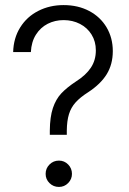

<svg xmlns="http://www.w3.org/2000/svg" viewBox="-20 -737 510 762"><path d="M282.2 -414.1Q320.8 -438.5 340.6 -468.3Q360.4 -498 360.4 -537.1Q360.4 -572.3 343.5 -599.6Q326.7 -627 297.4 -642.1Q268.1 -657.2 232.4 -657.2Q198.2 -657.2 169.4 -642.6Q140.6 -627.9 122.6 -599.4Q104.5 -570.8 102.5 -530.3H32.2Q33.7 -585.9 60.3 -628.4Q86.9 -670.9 132.1 -693.8Q177.2 -716.8 232.4 -716.8Q289.6 -716.8 334 -693.4Q378.4 -669.9 403.1 -628.2Q427.7 -586.4 427.7 -534.2Q427.7 -481.9 403.6 -442.6Q379.4 -403.3 330.1 -371.1Q297.9 -350.6 279.8 -330.3Q261.7 -310.1 253.7 -283.9Q245.6 -257.8 245.1 -218.8V-202.1H177.7V-218.8Q178.2 -272.9 189.9 -308.1Q201.7 -343.3 223.4 -366.5Q245.1 -389.6 282.2 -414.1ZM161.1 -46.9Q161.1 -68.8 176.5 -84.2Q191.9 -99.6 213.9 -99.6Q235.4 -99.6 250.5 -84.2Q265.6 -68.8 265.6 -46.9Q265.6 -25.9 250.5 -10.5Q235.4 4.9 213.9 4.9Q191.9 4.9 176.5 -10.3Q161.1 -25.4 161.1 -46.9Z"/></svg>

Font: Pretendard Std Light
Style: Regular
Weight: 300
Designer: Base glyphs from Inter by Rasmus Andersson; Hangeul glyphs from Noto Sans CJK(Source Han Sans) by Jang Soo-young and Kan
Foundry: Kil Hyung-jin
Version: Version 1.309